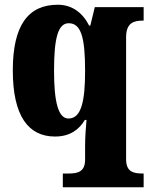

<svg xmlns="http://www.w3.org/2000/svg" viewBox="-20 -566 635 810"><path d="M245 224H586V166H583C544 166 512 160 512 106V-409C512 -470 545 -479 582 -479H586V-536H380L361 -458H356C329 -512 284 -546 224 -546C100 -546 34 -461 34 -269C34 -76 100 10 212 10C276 10 314 -20 338 -60H345C342 -31 339 15 339 52V108C339 160 306 166 269 166H245ZM269 -66C225 -66 208 -138 208 -268C208 -406 225 -468 270 -468C323 -468 339 -405 339 -267C339 -139 323 -66 269 -66Z"/></svg>

Font: Noto Serif Ethiopic Condensed Black
Style: Regular
Weight: 900
Width: 3
Designer: Monotype Design Team
Foundry: Monotype Imaging Inc.
Version: Version 2.102